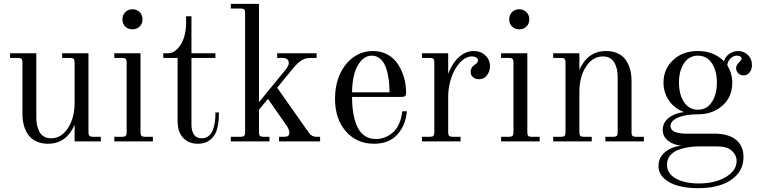

<svg xmlns="http://www.w3.org/2000/svg" viewBox="-20 -732 3925 994"><path d="M502 0H366.2V-85.9Q323.2 12.2 228 12.2Q198.2 12.2 174.6 2.7Q150.9 -6.8 136.5 -22Q122.1 -37.1 112.8 -57.6Q103.5 -78.1 99.9 -98.6Q96.2 -119.1 96.2 -141.1V-410.2Q96.2 -422.4 91.3 -427.2Q86.4 -432.1 74.2 -432.1H32.2V-456.1H168V-122.1Q168 -102.5 171.4 -85.4Q174.8 -68.4 182.9 -52Q190.9 -35.6 206.5 -25.9Q222.2 -16.1 244.1 -16.1Q297.4 -16.1 331.8 -68.8Q366.2 -121.6 366.2 -200.2V-410.2Q366.2 -422.4 361.3 -427.2Q356.4 -432.1 344.2 -432.1H301.8V-456.1H438V-45.9Q438 -33.7 442.9 -28.8Q447.8 -23.9 460 -23.9H502Z M628.4 -669.2Q643.1 -684.1 665.5 -684.1Q688 -684.1 702.9 -669.2Q717.8 -654.3 717.8 -631.8Q717.8 -609.4 702.9 -594.7Q688 -580.1 665.5 -580.1Q643.1 -580.1 628.4 -594.7Q613.8 -609.4 613.8 -631.8Q613.8 -654.3 628.4 -669.2ZM707.5 -456.1V-45.9Q707.5 -33.7 712.4 -28.8Q717.3 -23.9 729.5 -23.9H771.5V0H571.8V-23.9H613.8Q626 -23.9 630.9 -28.8Q635.7 -33.7 635.7 -45.9V-410.2Q635.7 -422.4 630.9 -427.2Q626 -432.1 613.8 -432.1H571.8V-456.1Z M971.2 -647.9V-456.1H1095.2V-432.1H971.2V-84Q971.2 -55.2 983.9 -35.6Q996.6 -16.1 1024.4 -16.1Q1044.4 -16.1 1059.1 -27.1Q1073.7 -38.1 1081.1 -56.9Q1088.4 -75.7 1091.8 -96.7Q1095.2 -117.7 1095.2 -142.1V-149.9H1113.3V-142.1Q1113.3 -79.6 1096.2 -43Q1084.5 -18.6 1061.3 -3.2Q1038.1 12.2 1004.4 12.2Q957 12.2 928.2 -18.3Q899.4 -48.8 899.4 -106.9V-432.1H825.2V-456.1H847.2Q877.4 -456.1 900.1 -480.7Q922.9 -505.4 933.1 -540Q943.4 -574.7 943.4 -611.8V-647.9Z M1320.8 -203.1 1457 -369.1Q1475.1 -391.6 1475.1 -405.8Q1475.1 -432.1 1440.9 -432.1H1415V-456.1H1619.1V-432.1H1586.9Q1560.1 -432.1 1539.3 -418.5Q1518.6 -404.8 1491.2 -371.1L1415 -277.8L1570.8 -56.2Q1579.1 -44.4 1583.7 -38.8Q1588.4 -33.2 1597.2 -28.6Q1606 -23.9 1617.2 -23.9H1637.2V0H1424.8V-23.9H1451.2Q1465.8 -23.9 1471.9 -28.6Q1478 -33.2 1478 -45.9Q1478 -59.6 1464.8 -80.1L1367.2 -220.2L1320.8 -164.1V-45.9Q1320.8 -33.7 1325.7 -28.8Q1330.6 -23.9 1342.8 -23.9H1375V0H1174.8V-23.9H1227.1Q1239.3 -23.9 1244.1 -28.8Q1249 -33.7 1249 -45.9V-666Q1249 -678.2 1244.1 -683.1Q1239.3 -688 1227.1 -688H1174.8V-711.9H1320.8Z M1905.3 -443.8Q1872.1 -443.8 1848.1 -416Q1824.2 -388.2 1813.5 -346.2Q1802.7 -304.2 1802.7 -253.9H1996.6Q1996.6 -290.5 1992.2 -322.3Q1987.8 -354 1977.8 -382.3Q1967.8 -410.6 1949.2 -427.2Q1930.7 -443.8 1905.3 -443.8ZM1911.6 -467.8Q1947.8 -467.8 1977.5 -453.9Q2007.3 -439.9 2026.4 -417.7Q2045.4 -395.5 2058.3 -366.5Q2071.3 -337.4 2076.9 -309.1Q2082.5 -280.8 2082.5 -252.9Q2082.5 -238.8 2077.1 -234.4Q2071.8 -230 2051.3 -230H1802.7Q1802.7 -182.1 1809.3 -144Q1815.9 -106 1829.8 -75.7Q1843.8 -45.4 1868.4 -28.8Q1893.1 -12.2 1926.3 -12.2Q1948.7 -12.2 1970 -20Q1991.2 -27.8 2011 -43.7Q2030.8 -59.6 2044.7 -88.6Q2058.6 -117.7 2062.5 -155.8H2086.4Q2080.1 -83 2037.1 -35.4Q1994.1 12.2 1916.5 12.2Q1827.1 12.2 1770.8 -51.8Q1714.4 -115.7 1714.4 -221.2Q1714.4 -290 1739 -346.2Q1763.7 -402.3 1808.8 -435.1Q1854 -467.8 1911.6 -467.8Z M2300.3 -456.1V-350.1Q2322.3 -406.7 2356.9 -437.3Q2391.6 -467.8 2432.6 -467.8Q2468.8 -467.8 2492.7 -445.3Q2516.6 -422.9 2516.6 -389.2Q2516.6 -362.3 2501.2 -342Q2485.8 -321.8 2459.5 -321.8Q2441.9 -321.8 2429.2 -332Q2416.5 -342.3 2416.5 -360.8Q2416.5 -381.8 2436.5 -396Q2454.6 -407.2 2454.6 -418.9Q2454.6 -428.7 2445.8 -434.3Q2437 -439.9 2423.3 -439.9Q2391.1 -439.9 2362.5 -409.7Q2334 -379.4 2317.1 -331.3Q2300.3 -283.2 2300.3 -231.9V-45.9Q2300.3 -33.7 2305.2 -28.8Q2310.1 -23.9 2322.3 -23.9H2364.3V0H2164.6V-23.9H2206.5Q2218.8 -23.9 2223.6 -28.8Q2228.5 -33.7 2228.5 -45.9V-410.2Q2228.5 -422.4 2223.6 -427.2Q2218.8 -432.1 2206.5 -432.1H2164.6V-456.1Z M2630.9 -669.2Q2645.5 -684.1 2668 -684.1Q2690.4 -684.1 2705.3 -669.2Q2720.2 -654.3 2720.2 -631.8Q2720.2 -609.4 2705.3 -594.7Q2690.4 -580.1 2668 -580.1Q2645.5 -580.1 2630.9 -594.7Q2616.2 -609.4 2616.2 -631.8Q2616.2 -654.3 2630.9 -669.2ZM2710 -456.1V-45.9Q2710 -33.7 2714.8 -28.8Q2719.7 -23.9 2731.9 -23.9H2773.9V0H2574.2V-23.9H2616.2Q2628.4 -23.9 2633.3 -28.8Q2638.2 -33.7 2638.2 -45.9V-410.2Q2638.2 -422.4 2633.3 -427.2Q2628.4 -432.1 2616.2 -432.1H2574.2V-456.1Z M2843.8 -456.1H2979.5V-370.1Q3022.5 -467.8 3117.7 -467.8Q3154.8 -467.8 3181.9 -453.9Q3209 -439.9 3222.9 -416.7Q3236.8 -393.6 3243.2 -368.4Q3249.5 -343.3 3249.5 -314.9V-45.9Q3249.5 -33.7 3254.4 -28.8Q3259.3 -23.9 3271.5 -23.9H3313.5V0H3113.8V-23.9H3155.8Q3168 -23.9 3172.9 -28.8Q3177.7 -33.7 3177.7 -45.9V-334Q3177.7 -353.5 3174.3 -370.6Q3170.9 -387.7 3162.8 -404.1Q3154.8 -420.4 3139.2 -430.2Q3123.5 -439.9 3101.6 -439.9Q3048.3 -439.9 3013.9 -387.2Q2979.5 -334.5 2979.5 -255.9V-45.9Q2979.5 -33.7 2984.4 -28.8Q2989.3 -23.9 3001.5 -23.9H3043.5V0H2843.8V-23.9H2885.7Q2897.9 -23.9 2902.8 -28.8Q2907.7 -33.7 2907.7 -45.9V-410.2Q2907.7 -422.4 2902.8 -427.2Q2897.9 -432.1 2885.7 -432.1H2843.8Z M3665.5 -404.3Q3639.6 -443.8 3593.3 -443.8Q3546.9 -443.8 3521 -404.3Q3495.1 -364.7 3495.1 -304.2Q3495.1 -243.7 3521 -203.9Q3546.9 -164.1 3593.3 -164.1Q3639.6 -164.1 3665.5 -203.9Q3691.4 -243.7 3691.4 -304.2Q3691.4 -364.7 3665.5 -404.3ZM3508.3 22Q3467.8 19 3439.5 -2.7Q3411.1 -24.4 3411.1 -60.1Q3411.1 -97.7 3442.4 -122.1Q3473.6 -146.5 3521 -151.9Q3470.7 -170.9 3442.9 -211.9Q3415 -252.9 3415 -304.2Q3415 -374 3464.4 -420.9Q3513.7 -467.8 3593.3 -467.8Q3675.3 -467.8 3728 -415Q3735.8 -440.4 3756.8 -454.1Q3777.8 -467.8 3801.3 -467.8Q3830.6 -467.8 3851.8 -447.5Q3873 -427.2 3873 -396Q3873 -372.1 3860.6 -356.9Q3848.1 -341.8 3829.1 -341.8Q3813 -341.8 3802 -352.8Q3791 -363.8 3791 -379.9Q3791 -394.5 3805.2 -408Q3819.3 -421.4 3819.3 -428.2Q3819.3 -435.1 3812.7 -439.5Q3806.2 -443.8 3795.4 -443.8Q3775.9 -443.8 3761.2 -428.5Q3746.6 -413.1 3745.1 -394Q3771 -351.6 3771 -304.2Q3771 -230 3720 -185.1Q3668.9 -140.1 3593.3 -140.1Q3554.7 -140.1 3522.9 -133.5Q3491.2 -127 3471.2 -113Q3451.2 -99.1 3451.2 -80.1Q3451.2 -40 3535.2 -40H3679.2Q3751.5 -40 3790.3 -8.3Q3829.1 23.4 3829.1 81.1Q3829.1 155.3 3766.1 198.7Q3703.1 242.2 3594.2 242.2Q3537.1 242.2 3491.9 230.2Q3446.8 218.3 3418 191.7Q3389.2 165 3389.2 127Q3389.2 83 3423.8 54.9Q3458.5 26.9 3508.3 22ZM3597.2 217.8Q3682.6 217.8 3738 184.1Q3793.5 150.4 3793.5 102.1Q3793.5 71.3 3768.8 48.6Q3744.1 25.9 3692.4 25.9H3599.1Q3569.3 25.9 3542.5 30.3Q3515.6 34.7 3489.7 44.7Q3463.9 54.7 3448.5 74Q3433.1 93.3 3433.1 120.1Q3433.1 167 3479.2 192.4Q3525.4 217.8 3597.2 217.8Z"/></svg>

Font: Flanker Steampunk
Style: Regular
Weight: 400
Designer: Alexey Kryukov, Leonardo Di Lena
Foundry: Alexey Kryukov, Leonardo Di Lena
Version: 1.210